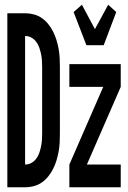

<svg xmlns="http://www.w3.org/2000/svg" viewBox="-20 -791 540 811"><path d="M11 0V-735H86Q105 -735 123.5 -730Q142 -725 157 -714.5Q172 -704 184 -689Q196 -674 204.5 -657Q213 -640 218.5 -622Q224 -604 227.5 -585Q231 -566 232 -547Q233 -528 233 -509V-226Q233 -207 232 -188Q231 -169 227.5 -150Q224 -131 218.5 -113Q213 -95 204.5 -78Q196 -61 184 -46Q172 -31 157 -20.5Q142 -10 123.5 -5Q105 0 86 0ZM86 -96Q100 -96 112 -102.5Q124 -109 132.5 -120Q141 -131 145.5 -144Q150 -157 153 -170.5Q156 -184 157 -198Q158 -212 158 -226V-509Q158 -523 157 -537Q156 -551 153 -564.5Q150 -578 145.5 -591Q141 -604 132.5 -615Q124 -626 112 -632.5Q100 -639 86 -639ZM345 -600 291 -740 326 -771 381 -668 437 -771 471 -740 418 -600ZM273 0V-96L416 -424H273V-520H490V-424L347 -96H490V0Z"/></svg>

Font: Iosevka Fixed
Style: Bold
Weight: 700
Monospace: yes
Designer: Belleve Invis
Foundry: Belleve Invis
Version: Version 32.3.0